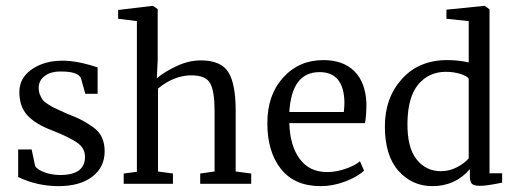

<svg xmlns="http://www.w3.org/2000/svg" viewBox="-20 -627 1760 655"><path d="M42 -23V-117H88L100 -60Q108 -48 132.5 -39Q157 -30 185 -30Q270 -30 270 -92Q270 -121 244.5 -139.5Q219 -158 158 -182Q100 -204 73 -234Q46 -264 46 -313Q46 -361 88.5 -390.5Q131 -420 194 -420Q244 -420 313 -397V-307H271L256 -361Q245 -383 190 -383Q155 -384 133.5 -368.5Q112 -353 112 -327Q112 -314 116.5 -303.5Q121 -293 125.5 -286.5Q130 -280 143.5 -271.5Q157 -263 162 -260.5Q167 -258 186 -249.5Q205 -241 209 -239Q240 -227 257.5 -218Q275 -209 296.5 -194Q318 -179 327.5 -158.5Q337 -138 337 -111Q337 -56 294.5 -24Q252 8 180 8Q107 8 42 -23Z M402 0V-35L447 -41V-555L383 -563V-593L500 -607H502L518 -596V-423L515 -360Q541 -382 582.5 -401.5Q624 -421 665 -421Q733 -421 758.5 -381.5Q784 -342 784 -249V-42L837 -35V0H663V-35L712 -42V-249Q712 -316 697 -343Q682 -370 633 -370Q574 -370 519 -325V-42L570 -35V0Z M1074 8Q985 8 938.5 -50.5Q892 -109 892 -207Q892 -303 946 -362.5Q1000 -422 1083 -422Q1151 -422 1189 -384Q1227 -346 1230 -275Q1230 -230 1225 -207H967Q969 -131 1002 -85.5Q1035 -40 1096 -40Q1126 -40 1158.5 -51Q1191 -62 1208 -77L1222 -45Q1200 -24 1158 -8Q1116 8 1074 8ZM1070 -381Q975 -381 967 -245H1153Q1155 -265 1155 -278Q1153 -381 1070 -381Z M1455 8Q1386 8 1339.5 -44Q1293 -96 1293 -196Q1293 -293 1351 -357.5Q1409 -422 1506 -422Q1544 -422 1579 -414V-555L1503 -563V-594L1632 -607H1634L1650 -595V-36H1693V-4Q1641 7 1618 7Q1599 7 1591 1Q1583 -5 1583 -27V-50Q1533 8 1455 8ZM1484 -43Q1513 -43 1539 -56.5Q1565 -70 1579 -87V-359Q1573 -368 1550 -375Q1527 -382 1501 -382Q1443 -382 1407 -339Q1371 -296 1370 -207Q1369 -124 1401 -83.5Q1433 -43 1484 -43Z"/></svg>

Font: Aikya
Style: Regular
Weight: 400
Designer: Neelakash Kshetrimayum (Latin subset based on Merriweather by Eben Sorkin)
Foundry: Brand New Type
Version: Version 1.00 b005